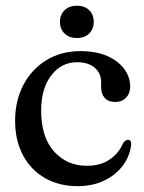

<svg xmlns="http://www.w3.org/2000/svg" viewBox="-20 -643 504 674"><path d="M437 -339.5Q437 -315.5 422.5 -300.2Q408 -285 384.5 -285Q360.5 -285 347.8 -299Q335 -313 335 -336.5V-354.5Q335 -386 312.5 -405.2Q290 -424.5 250.5 -424.5Q195 -424.5 159.8 -378.2Q124.5 -332 124.5 -255Q124.5 -161 170 -111Q215.5 -61 284.5 -61Q332.5 -61 365 -83Q397.5 -105 412 -140.5Q421.5 -152.5 429.5 -152.5Q441 -152 440.5 -135.5Q436 -95 411.2 -61.8Q386.5 -28.5 345.5 -9Q304.5 10.5 252 10.5Q187.5 10.5 138 -17.8Q88.5 -46 60.8 -97.8Q33 -149.5 33 -219.5Q33 -288.5 61.5 -343.8Q90 -399 141.8 -431.2Q193.5 -463.5 263 -463.5Q317 -463.5 356 -446.5Q395 -429.5 416 -401Q437 -372.5 437 -339.5ZM250 -509.5Q223 -509.5 206.8 -525.2Q190.5 -541 190.5 -566.5Q190.5 -591.5 206.8 -607.2Q223 -623 250 -623Q277.5 -623 293.2 -607.2Q309 -591.5 309 -566.5Q309 -541.5 293.2 -525.5Q277.5 -509.5 250 -509.5Z"/></svg>

Font: Fraunces 72pt S050
Style: Regular
Weight: 400
Version: Version 1.000; ttfautohint (v1.8.3)